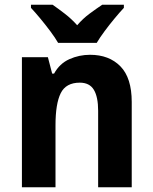

<svg xmlns="http://www.w3.org/2000/svg" viewBox="-20 -786 642 806"><path d="M358 -556Q438 -556 485.5 -507.5Q533 -459 533 -358V0H392V-321Q392 -379 374 -409Q356 -439 315 -439Q257 -439 235 -395Q213 -351 213 -260V0H72V-546H181L199 -477H207Q230 -519 271 -537.5Q312 -556 358 -556ZM224 -606Q212 -627 191.5 -654.5Q171 -682 149 -708.5Q127 -735 110 -753V-766H201Q224 -750 252 -728.5Q280 -707 304 -680Q328 -708 356.5 -729Q385 -750 409 -766H500V-753Q483 -735 461 -708.5Q439 -682 419 -655Q399 -628 386 -606Z"/></svg>

Font: Noto Sans Gurmukhi UI SemiCondensed
Style: Bold
Weight: 700
Width: 4
Designer: Jelle Bosma - Monotype Design Team
Foundry: Monotype Imaging Inc.
Version: Version 2.004; ttfautohint (v1.8.4.7-5d5b)